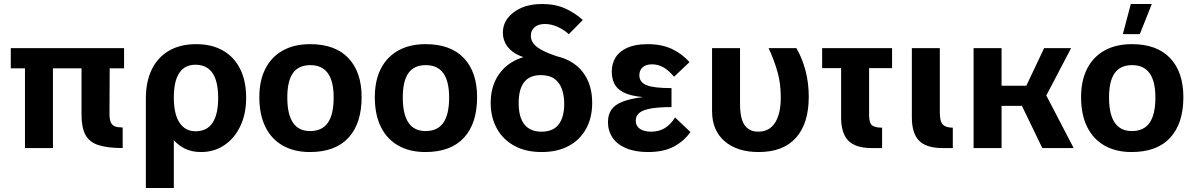

<svg xmlns="http://www.w3.org/2000/svg" viewBox="-20 -741 5976 961"><path d="M105 -399H34V-500H601V-399H529L528 -171Q528 -143 535 -128Q542 -113 556.5 -108Q571 -103 594 -103V0Q519 0 473.5 -14.5Q428 -29 408 -65.5Q388 -102 388 -168V-399H245V0H105Z M710 -251 850 -274V200H710ZM710 -247Q710 -332 739.5 -393Q769 -454 825.5 -487Q882 -520 962 -520Q1040 -520 1096 -488Q1152 -456 1182 -396Q1212 -336 1212 -251Q1212 -171 1183 -110Q1154 -49 1103 -14.5Q1052 20 986 20Q938 20 902.5 1.5Q867 -17 844 -47Q821 -77 811 -115Q801 -153 805 -192Q789 -201 766 -219Q743 -237 723 -250ZM959 -84Q1016 -84 1044 -126.5Q1072 -169 1072 -251Q1072 -334 1043.5 -375.5Q1015 -417 958 -417Q905 -417 877.5 -376Q850 -335 850 -253Q850 -170 878.5 -127Q907 -84 959 -84Z M1531 20Q1453 20 1396 -12Q1339 -44 1308.5 -105.5Q1278 -167 1278 -255Q1278 -338 1308.5 -397.5Q1339 -457 1396 -488.5Q1453 -520 1532 -520Q1658 -520 1724 -450Q1790 -380 1790 -255Q1790 -123 1724 -51.5Q1658 20 1531 20ZM1532 -85Q1592 -85 1621 -126.5Q1650 -168 1650 -253Q1650 -334 1621 -374.5Q1592 -415 1533 -415Q1475 -415 1446.5 -375.5Q1418 -336 1418 -253Q1418 -169 1446.5 -127Q1475 -85 1532 -85Z M2109 20Q2031 20 1974 -12Q1917 -44 1886.5 -105.5Q1856 -167 1856 -255Q1856 -338 1886.5 -397.5Q1917 -457 1974 -488.5Q2031 -520 2110 -520Q2236 -520 2302 -450Q2368 -380 2368 -255Q2368 -123 2302 -51.5Q2236 20 2109 20ZM2110 -85Q2170 -85 2199 -126.5Q2228 -168 2228 -253Q2228 -334 2199 -374.5Q2170 -415 2111 -415Q2053 -415 2024.5 -375.5Q1996 -336 1996 -253Q1996 -169 2024.5 -127Q2053 -85 2110 -85Z M2691 20Q2611 20 2554 -11.5Q2497 -43 2466.5 -98.5Q2436 -154 2436 -226Q2436 -298 2466.5 -352Q2497 -406 2554 -436.5Q2611 -467 2692 -467Q2770 -467 2826.5 -438Q2883 -409 2913.5 -355Q2944 -301 2944 -226Q2944 -151 2913 -95.5Q2882 -40 2825.5 -10Q2769 20 2691 20ZM2690 -82Q2749 -82 2776.5 -118.5Q2804 -155 2804 -221Q2804 -264 2792 -296.5Q2780 -329 2754.5 -347Q2729 -365 2687 -365Q2576 -365 2576 -225Q2576 -155 2604.5 -118.5Q2633 -82 2690 -82ZM2682 -438Q2624 -444 2582.5 -461.5Q2541 -479 2519 -509Q2497 -539 2497 -577Q2497 -618 2521 -650Q2545 -682 2589 -701.5Q2633 -721 2693 -721Q2760 -721 2810 -698Q2860 -675 2897 -641L2827 -570Q2803 -592 2771 -606.5Q2739 -621 2707 -621Q2676 -621 2656.5 -605.5Q2637 -590 2637 -561Q2637 -540 2651.5 -521.5Q2666 -503 2701.5 -485.5Q2737 -468 2797 -450Z M3436 -80Q3402 -33 3351 -6.5Q3300 20 3224 20Q3159 20 3114 1Q3069 -18 3046 -52Q3023 -86 3023 -130Q3023 -166 3039.5 -191Q3056 -216 3094.5 -231.5Q3133 -247 3198 -255Q3135 -261 3101 -278.5Q3067 -296 3054.5 -323Q3042 -350 3042 -383Q3042 -423 3061.5 -454Q3081 -485 3121 -502.5Q3161 -520 3221 -520Q3292 -520 3343 -496Q3394 -472 3431 -430L3354 -357Q3325 -391 3298.5 -405Q3272 -419 3244 -419Q3213 -419 3196.5 -404Q3180 -389 3180 -364Q3180 -330 3215.5 -315Q3251 -300 3341 -300V-205Q3278 -205 3238 -198Q3198 -191 3180 -176Q3162 -161 3162 -137Q3162 -111 3182.5 -96.5Q3203 -82 3239 -82Q3278 -82 3307 -99.5Q3336 -117 3359 -153Z M3684 -500V-223Q3684 -147 3707 -114.5Q3730 -82 3775 -82Q3831 -82 3859.5 -127Q3888 -172 3888 -254Q3888 -325 3870.5 -385Q3853 -445 3827 -500H3966Q3995 -451 4011.5 -388.5Q4028 -326 4028 -257Q4028 -123 3964 -51.5Q3900 20 3777 20Q3670 20 3607 -34Q3544 -88 3544 -185V-500Z M4095 -500H4445V-400H4095ZM4395 0H4343Q4262 0 4226 -37Q4190 -74 4190 -153V-500H4330V-167Q4330 -125 4345 -113.5Q4360 -102 4395 -102Z M4697 0Q4616 0 4580 -37Q4544 -74 4544 -153V-500H4684V-179Q4684 -133 4699 -117.5Q4714 -102 4749 -102V0Z M4853 -500H4993V0H4853ZM4889 -312H5117L5206 -500H5341L5217 -263L5354 0H5197L5095 -211H4894Z M5644 20Q5566 20 5509 -12Q5452 -44 5421.5 -105.5Q5391 -167 5391 -255Q5391 -338 5421.5 -397.5Q5452 -457 5509 -488.5Q5566 -520 5645 -520Q5771 -520 5837 -450Q5903 -380 5903 -255Q5903 -123 5837 -51.5Q5771 20 5644 20ZM5645 -85Q5705 -85 5734 -126.5Q5763 -168 5763 -253Q5763 -334 5734 -374.5Q5705 -415 5646 -415Q5588 -415 5559.5 -375.5Q5531 -336 5531 -253Q5531 -169 5559.5 -127Q5588 -85 5645 -85ZM5640 -721H5745L5685 -570H5600Z"/></svg>

Font: Moderustic SemiBold
Style: Regular
Weight: 600
Designer: Tural Alisoy
Foundry: TAFT Foundry
Version: Version 2.120